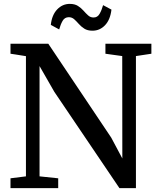

<svg xmlns="http://www.w3.org/2000/svg" viewBox="-20 -968 814 988"><path d="M34 0V-50.5L113.5 -60.5V-679Q101 -681 87.5 -683.2Q74 -685.5 60.8 -687.5Q47.5 -689.5 34 -691.5V-743H228.5L552.5 -259.5L609.5 -152.5L609 -679.5L522.5 -691.5V-743H759V-691.5L679.5 -679.5V0H594.5L259.5 -495.5L183.5 -628V-60.5L279.5 -50.5V0ZM456 -810Q430.5 -810 414 -820.5Q397.5 -831 385.5 -844.8Q373.5 -858.5 361.8 -869Q350 -879.5 334 -879.5Q313 -879.5 302.2 -860.8Q291.5 -842 284.5 -816.5L241.5 -840Q247 -891 274.2 -919.5Q301.5 -948 339 -948Q364.5 -948 381 -937.5Q397.5 -927 409.8 -913Q422 -899 433.8 -888.5Q445.5 -878 461 -878Q481.5 -877.5 492.5 -896.8Q503.5 -916 510.5 -941.5L553.5 -918.5Q547.5 -866.5 520.5 -838.2Q493.5 -810 456 -810Z"/></svg>

Font: Merriweather 20pt Medium
Style: Regular
Weight: 500
Version: Version 2.100